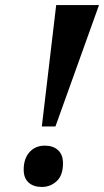

<svg xmlns="http://www.w3.org/2000/svg" viewBox="-20 -734 413 762"><path d="M203 -714H373L200 -232H146ZM74 -61Q74 -104 97 -130Q120 -156 158 -156Q191 -156 210.5 -138Q230 -120 230 -86Q230 -38 205 -15Q180 8 146 8Q113 8 93.5 -9.5Q74 -27 74 -61Z"/></svg>

Font: Noto Serif CondExtraBold
Style: Italic
Weight: 800
Width: 3
Italic angle: -12°
Designer: Monotype Design Team
Foundry: Monotype Imaging Inc.
Version: Version 1.001